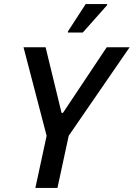

<svg xmlns="http://www.w3.org/2000/svg" viewBox="-20 -919 654 939"><path d="M153 0 208 -255 95 -688H203L281 -367H288L502 -688H614L316 -255L261 0ZM312 -760V-765L399 -899H504V-894L385 -760Z"/></svg>

Font: Saira SemiCondensed Medium
Style: Italic
Weight: 500
Width: 4
Italic angle: -12°
Designer: Hector Gatti with collaboration of the Omnibus-Type team
Foundry: Omnibus-Type
Version: Version 1.101